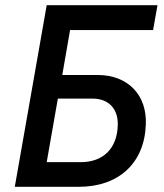

<svg xmlns="http://www.w3.org/2000/svg" viewBox="-20 -720 633 740"><path d="M37 0H284C438 0 537 -92 542 -240C547 -353 474 -431 356 -431H220L250 -604H570L587 -700H160ZM160 -95 203 -340H336C398 -340 435 -302 434 -239C432 -147 377 -95 291 -95Z"/></svg>

Font: Fixel Text 20240404 Medium
Style: Italic
Weight: 500
Width: 4
Italic angle: -10°
Designer: AlfaBravo + MacPaw
Foundry: Kyrylo Tkachov, Marchela Mozhyna, Serhii Makarenko, Maria Weinstein, Zakhar Kryvoshyya
Version: Version 1.211;Glyphs 3.2 (3225)